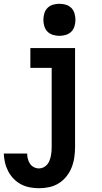

<svg xmlns="http://www.w3.org/2000/svg" viewBox="-23 -775 543 1018"><path d="M184 223Q160 223 135.5 218.5Q111 214 89 202.5Q67 191 49.5 173Q32 155 20.5 133Q9 111 3.5 87Q-2 63 -3 39H121Q121 53 124.5 67Q128 81 136 93Q144 105 157 111.5Q170 118 184 118Q196 118 207.5 112.5Q219 107 227 97.5Q235 88 239.5 76.5Q244 65 246.5 53Q249 41 250 29Q251 17 251 5V-415H138V-520H375V5Q375 32 371 59.5Q367 87 357 112.5Q347 138 329.5 160Q312 182 289 196.5Q266 211 239 217Q212 223 184 223ZM292 -585Q275 -585 258 -590Q241 -595 229 -607Q217 -619 212 -636Q207 -653 207 -670Q207 -687 212 -704Q217 -721 229 -733Q241 -745 258 -750Q275 -755 292 -755Q309 -755 326 -750Q343 -745 355 -733Q367 -721 372 -704Q377 -687 377 -670Q377 -653 372 -636Q367 -619 355 -607Q343 -595 326 -590Q309 -585 292 -585Z"/></svg>

Font: Iosevka SS18 Extrabold
Style: Regular
Weight: 800
Monospace: yes
Designer: Belleve Invis
Foundry: Belleve Invis
Version: Version 25.1.1; ttfautohint (v1.8.4)